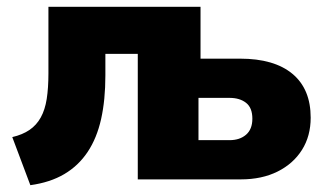

<svg xmlns="http://www.w3.org/2000/svg" viewBox="-20 -526 976 563"><path d="M69 17 16 -124Q46 -131 66.5 -145Q87 -159 99.5 -181.5Q112 -204 117 -236Q122 -268 122 -311V-506H568V-354H684Q784 -354 837.5 -309.5Q891 -265 891 -181Q891 -127 865.5 -86.5Q840 -46 794 -23Q748 0 686 0H384V-368H289V-305Q289 -233 276.5 -177Q264 -121 237 -80.5Q210 -40 168.5 -15.5Q127 9 69 17ZM562 -115H653Q683 -115 701.5 -131Q720 -147 720 -178Q720 -210 701.5 -224.5Q683 -239 653 -239H562Z"/></svg>

Font: Nunito Sans 7pt SemiCondensed Black
Style: Regular
Weight: 900
Width: 4
Designer: Vernon Adams
Foundry: Vernon Adams
Version: Version 3.101;gftools[0.9.27]